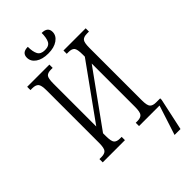

<svg xmlns="http://www.w3.org/2000/svg" viewBox="-329 -987 1283 1283"><g transform="rotate(-45 312.5 -345.0)"><path d="M289 -771Q233 -771 200 -794Q167 -817 167 -853Q167 -900 223 -900Q223 -853 236.5 -828Q250 -803 289 -803Q328 -803 341 -828Q354 -853 354 -900Q411 -900 411 -853Q411 -818 377.5 -794.5Q344 -771 289 -771ZM31 0V-31H50Q80 -31 93 -45.5Q106 -60 106 -110V-605Q106 -655 92.5 -669Q79 -683 48 -683H31V-714H241V-683H225Q194 -683 182 -669Q170 -655 170 -605V-200L446 -584V-604Q446 -655 433.5 -669Q421 -683 390 -683H374V-714H584V-683H566Q535 -683 522 -669Q509 -655 509 -604V-108Q509 -59 522.5 -45Q536 -31 566 -31H605V-17L556 210H500L568 0H374V-31H389Q420 -31 433 -45.5Q446 -60 446 -110V-519L170 -136V-110Q170 -60 182.5 -45.5Q195 -31 226 -31H241V0Z"/></g></svg>

Font: Noto Serif ExtraCondensed Light
Style: Regular
Weight: 300
Width: 2
Designer: Monotype Design Team
Foundry: Monotype Imaging Inc.
Version: Version 2.014; ttfautohint (v1.8.4.7-5d5b)